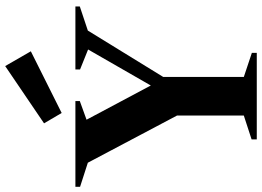

<svg xmlns="http://www.w3.org/2000/svg" viewBox="-157 -856 1011 741"><g transform="rotate(-90 348.5 -485.5)"><path d="M181 0V-20L273 -50V-308L91 -652L-2 -682V-700H329V-683L257 -657L389 -409L528 -651L451 -682V-700H694V-683L601 -652L422 -361V-50L515 -19V0ZM283 -753 243 -821 464 -971 521 -872Z"/></g></svg>

Font: Wittgenstein
Style: Bold
Weight: 700
Designer: Jörg Drees
Foundry: Jörg Drees
Version: Version 1.303; ttfautohint (v1.8.4.7-5d5b)